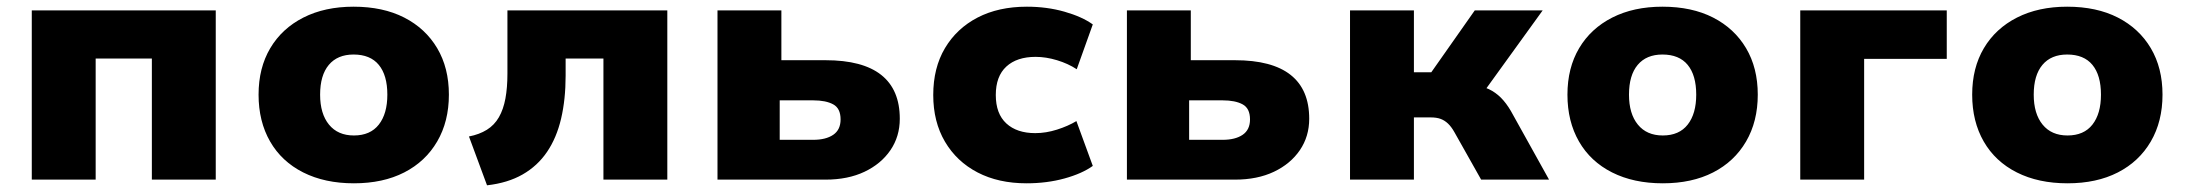

<svg xmlns="http://www.w3.org/2000/svg" viewBox="-20 -537 6537 574"><path d="M75 0V-506H625V0H434V-362H266V0Z M1038 11Q951 11 886.5 -21.5Q822 -54 787.5 -114Q753 -174 753 -254Q753 -334 788 -393Q823 -452 887 -484.5Q951 -517 1037 -517Q1125 -517 1188.5 -484.5Q1252 -452 1287 -393Q1322 -334 1322 -254Q1322 -174 1287 -114Q1252 -54 1188.5 -21.5Q1125 11 1038 11ZM1038 -132Q1087 -132 1112.5 -164.5Q1138 -197 1138 -254Q1138 -312 1112.5 -343Q1087 -374 1037 -374Q989 -374 963 -343Q937 -312 937 -254Q937 -197 963.5 -164.5Q990 -132 1038 -132Z M1436 17 1382 -129Q1413 -135 1435.5 -149Q1458 -163 1471.5 -186.5Q1485 -210 1491 -242.5Q1497 -275 1497 -317V-506H1975V0H1784V-362H1671V-311Q1671 -240 1657.5 -182.5Q1644 -125 1615.5 -83Q1587 -41 1542.5 -15.5Q1498 10 1436 17Z M2125 0V-506H2316V-357H2448Q2559 -357 2614.5 -313Q2670 -269 2670 -182Q2670 -129 2642 -88Q2614 -47 2564.5 -23.5Q2515 0 2448 0ZM2311 -119H2411Q2449 -119 2471 -134Q2493 -149 2493 -180Q2493 -213 2471 -225Q2449 -237 2411 -237H2311Z M3049 11Q2965 11 2902.5 -21.5Q2840 -54 2805 -113.5Q2770 -173 2770 -253Q2770 -334 2805 -393Q2840 -452 2902.5 -484.5Q2965 -517 3050 -517Q3110 -517 3162.5 -502Q3215 -487 3247 -464L3199 -330Q3173 -347 3140 -357Q3107 -367 3076 -367Q3020 -367 2988.5 -338Q2957 -309 2957 -253Q2957 -197 2988.5 -168Q3020 -139 3075 -139Q3107 -139 3140 -149.5Q3173 -160 3198 -175L3247 -41Q3215 -18 3162.5 -3.5Q3110 11 3049 11Z M3349 0V-506H3540V-357H3672Q3783 -357 3838.5 -313Q3894 -269 3894 -182Q3894 -129 3866 -88Q3838 -47 3788.5 -23.5Q3739 0 3672 0ZM3535 -119H3635Q3673 -119 3695 -134Q3717 -149 3717 -180Q3717 -213 3695 -225Q3673 -237 3635 -237H3535Z M4016 0V-506H4207V-321H4259L4389 -506H4592L4402 -243L4385 -282Q4411 -280 4431 -270.5Q4451 -261 4467 -245Q4483 -229 4497 -205L4611 0H4408L4328 -142Q4319 -158 4309 -167.5Q4299 -177 4287 -181.5Q4275 -186 4257 -186H4207V0Z M4951 11Q4864 11 4799.5 -21.5Q4735 -54 4700.5 -114Q4666 -174 4666 -254Q4666 -334 4701 -393Q4736 -452 4800 -484.5Q4864 -517 4950 -517Q5038 -517 5101.5 -484.5Q5165 -452 5200 -393Q5235 -334 5235 -254Q5235 -174 5200 -114Q5165 -54 5101.5 -21.5Q5038 11 4951 11ZM4951 -132Q5000 -132 5025.5 -164.5Q5051 -197 5051 -254Q5051 -312 5025.5 -343Q5000 -374 4950 -374Q4902 -374 4876 -343Q4850 -312 4850 -254Q4850 -197 4876.5 -164.5Q4903 -132 4951 -132Z M5362 0V-506H5800V-361H5553V0Z M6161 11Q6074 11 6009.5 -21.5Q5945 -54 5910.5 -114Q5876 -174 5876 -254Q5876 -334 5911 -393Q5946 -452 6010 -484.5Q6074 -517 6160 -517Q6248 -517 6311.5 -484.5Q6375 -452 6410 -393Q6445 -334 6445 -254Q6445 -174 6410 -114Q6375 -54 6311.5 -21.5Q6248 11 6161 11ZM6161 -132Q6210 -132 6235.5 -164.5Q6261 -197 6261 -254Q6261 -312 6235.5 -343Q6210 -374 6160 -374Q6112 -374 6086 -343Q6060 -312 6060 -254Q6060 -197 6086.5 -164.5Q6113 -132 6161 -132Z"/></svg>

Font: Nunito Sans 7pt Black
Style: Regular
Weight: 900
Designer: Vernon Adams
Foundry: Vernon Adams
Version: Version 3.101;gftools[0.9.27]